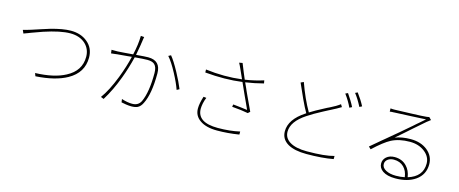

<svg xmlns="http://www.w3.org/2000/svg" viewBox="-45 -1446 5089 2128"><g transform="rotate(15 2500.0 -381.5)"><path d="M192 -524Q206 -528 231 -537L253 -544L277 -552Q339 -573 384 -586Q524 -626 615 -626Q731 -626 806 -563Q885 -498 885 -389Q885 -216 723 -125Q590 -50 364 -36L351 -70Q566 -77 695 -146Q852 -228 852 -389Q852 -478 790 -536Q724 -596 616 -596Q504 -596 317 -534Q260 -515 189 -488Q178 -484 164 -478L153 -474L142 -470Q121 -462 113 -459L96 -497Q118 -501 192 -524Z M1416 -768 1413 -752Q1411 -742 1410 -733Q1409 -727 1406 -705L1404 -695L1403 -684Q1401 -671 1399 -660Q1389 -597 1380 -554Q1484 -563 1518 -563Q1662 -563 1662 -416Q1662 -180 1602 -63Q1581 -19 1548 -2Q1521 11 1475 11Q1449 11 1415 6Q1386 2 1361 -4L1356 -41Q1422 -19 1478 -19Q1549 -19 1577 -78Q1630 -193 1630 -411Q1630 -482 1598 -510Q1572 -533 1517 -533Q1476 -533 1373 -524Q1339 -387 1297 -276Q1238 -116 1159 11L1125 -3Q1195 -97 1262 -269Q1313 -401 1341 -521L1292 -516L1268 -514L1246 -512Q1195 -507 1176 -506Q1171 -505 1161 -504L1144 -502Q1121 -500 1108 -498L1103 -538Q1139 -537 1174 -538Q1197 -539 1248 -543Q1278 -545 1348 -551Q1376 -672 1377 -771ZM1756 -650Q1799 -599 1860 -486Q1913 -388 1944 -311L1915 -295Q1888 -372 1835 -471Q1776 -582 1728 -635Z M2256 -295Q2243 -266 2234 -225Q2227 -189 2227 -164Q2227 -6 2464 -6Q2603 -6 2715 -32V3Q2585 24 2463 24Q2337 24 2266 -26Q2196 -74 2196 -158Q2196 -216 2223 -299ZM2832 -615Q2729 -588 2627 -573Q2636 -553 2656 -510L2664 -491L2673 -471L2692 -430Q2739 -326 2766 -272L2743 -251Q2719 -256 2659 -264Q2600 -271 2558 -274L2563 -302Q2593 -299 2647 -293Q2698 -287 2727 -283Q2721 -295 2713 -314L2705 -331L2697 -349Q2674 -397 2661 -427Q2616 -524 2598 -567L2597 -569Q2402 -543 2172 -564L2171 -598Q2384 -571 2585 -596Q2571 -629 2541 -694Q2519 -744 2506 -766L2544 -773Q2564 -721 2583 -676L2591 -657L2599 -638Q2609 -615 2615 -600Q2727 -617 2826 -649Z M3734 -585Q3717 -574 3682 -555Q3663 -545 3619 -522L3601 -513L3582 -503Q3560 -492 3542 -482Q3443 -430 3379 -387Q3222 -284 3222 -167Q3222 -95 3287 -54Q3356 -11 3484 -11Q3691 -11 3795 -41V-5Q3667 19 3487 19Q3351 19 3274 -25Q3192 -73 3192 -164Q3192 -300 3361 -411L3370 -417Q3340 -467 3297 -560Q3267 -625 3221 -730L3254 -745Q3317 -568 3395 -433Q3455 -471 3546 -518Q3560 -525 3580 -536L3597 -544L3613 -552Q3649 -571 3667 -581Q3702 -602 3716 -614ZM3759 -753Q3781 -722 3802 -687Q3828 -645 3843 -614L3815 -600Q3783 -670 3731 -740ZM3861 -788Q3914 -717 3948 -651L3920 -637Q3876 -723 3834 -775Z M4608 -15Q4599 -86 4557 -128Q4513 -172 4442 -172Q4401 -172 4373 -151Q4345 -130 4345 -97Q4345 -54 4393 -29Q4438 -5 4507 -5Q4564 -5 4608 -15ZM4725 -702 4714 -694 4703 -685Q4689 -675 4683 -670Q4659 -651 4552 -556L4508 -517L4465 -479Q4416 -435 4386 -410Q4465 -440 4563 -440Q4682 -440 4758 -378Q4833 -316 4833 -222Q4833 -104 4738 -37Q4649 25 4508 25Q4414 25 4362 -11Q4315 -44 4315 -96Q4315 -139 4349 -170Q4386 -202 4443 -202Q4529 -202 4582 -146Q4628 -98 4639 -23Q4803 -73 4803 -222Q4803 -301 4734 -355Q4665 -409 4563 -409Q4439 -409 4351 -363Q4280 -326 4162 -216L4136 -241Q4167 -267 4212 -305L4252 -339L4292 -372Q4393 -456 4421 -480Q4454 -508 4547 -588L4583 -620L4601 -635L4617 -649Q4656 -683 4670 -695Q4631 -693 4489 -686Q4350 -680 4311 -678L4298 -677H4285Q4271 -676 4259 -674L4258 -711Q4269 -710 4285 -709H4309Q4350 -709 4488 -715Q4631 -720 4665 -724Q4686 -726 4697 -730Z"/></g></svg>

Font: Noto Sans CJK TC Thin
Style: Regular
Weight: 250
Designer: Ryoko NISHIZUKA ???? (kana & ideographs); Paul D. Hunt (Latin, Greek & Cyrillic); Wenlong ZHANG ??? (bopomofo); Sandoll 
Foundry: Adobe Systems Incorporated
Version: Version 1.004 January 19, 2016